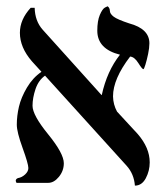

<svg xmlns="http://www.w3.org/2000/svg" viewBox="-20 -579 521 608"><path d="M453.1 -441.9Q453.1 -427.7 449 -408Q444.8 -388.2 440.4 -374Q436 -359.9 434.1 -359.9Q430.2 -359.9 418 -379.4Q405.8 -398.9 392.1 -399.9Q337.9 -329.1 337.9 -273.9Q338.4 -248 350.6 -225.6L416 -154.8Q454.1 -110.8 454.1 -64.9Q454.1 -38.1 441.7 -14.6Q429.2 8.8 407.2 8.8Q404.3 -28.3 380.9 -54.2L122.6 -339.4Q102.1 -325.2 92.5 -297.1Q83 -269 83 -244.1Q83 -214.4 132.6 -153.6Q182.1 -92.8 182.1 -62Q182.1 -38.1 166.5 -19Q150.9 0 132.8 0H32.2Q30.3 -3.9 29.8 -5.9Q29.8 -12.7 37.1 -15.1Q49.3 -17.1 59.6 -26.6Q69.8 -36.1 69.8 -46.9Q69.8 -60.1 51.5 -110.6Q33.2 -161.1 33.2 -184.1Q33.2 -211.9 40 -241.2Q46.9 -270.5 65.4 -301.8Q84 -333 111.3 -351.6L81.1 -384.8Q43 -428.7 43 -475.1Q43 -517.1 77.1 -554.2H89.8Q90.8 -512.2 115.2 -484.9L300.8 -278.8L302.2 -277.8Q318.8 -354 359.9 -405.8Q288.1 -423.8 288.1 -481.9Q288.1 -512.7 296.1 -531.7Q304.2 -550.8 312.5 -555.2L320.8 -559.1Q327.6 -554.2 327.9 -544.7Q328.1 -535.2 340.1 -526.1Q352.1 -517.1 389.2 -504.9Q453.1 -487.8 453.1 -441.9Z"/></svg>

Font: Linux Libertine Display
Style: Regular
Weight: 400
Designer: Philipp H. Poll
Foundry: Philipp H. Poll
Version: Version 5.0.9